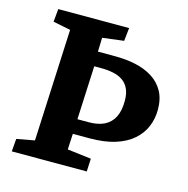

<svg xmlns="http://www.w3.org/2000/svg" viewBox="-104 -803 883 903"><g transform="rotate(15 337.5 -351.5)"><path d="M32 0 37 -62 124 -78 149 -623 64 -640 70 -703H415L408 -639L304 -626L302 -558H386Q439 -558 485.5 -548Q532 -538 568 -515.5Q604 -493 624.5 -456.5Q645 -420 645 -367Q645 -323 629 -284.5Q613 -246 579.5 -216.5Q546 -187 494 -170.5Q442 -154 369 -154H288L284 -77L400 -63L397 0ZM291 -226H347Q391 -226 421.5 -241Q452 -256 468 -287Q484 -318 484 -367Q484 -402 473 -425.5Q462 -449 442 -462.5Q422 -476 395 -481.5Q368 -487 337 -487H303Z"/></g></svg>

Font: Literata 18pt
Style: Bold Italic
Weight: 700
Italic angle: -2°
Designer: Latin by Veronika Burian and Jose Scaglione. Greek by Irene Vlachou. Cyrillic by Vera Evstafieva
Foundry: TypeTogether
Version: Version 3.103;gftools[0.9.29]